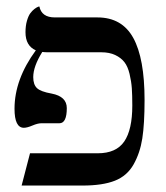

<svg xmlns="http://www.w3.org/2000/svg" viewBox="-20 -575 514 595"><path d="M390 -248Q390 -280 388.5 -301.5Q387 -323 381.5 -346Q376 -369 365.5 -382.5Q355 -396 337 -404.5Q319 -413 294 -413H128Q119 -413 111 -414Q83 -369 83 -336Q83 -313 94.5 -302Q106 -291 140 -285Q187 -276 187 -240Q187 -193 164 -193H108Q97 -193 80.5 -186Q64 -179 54 -179Q25 -179 25 -238Q25 -329 91 -419Q59 -433 59 -475Q59 -495 63.5 -510.5Q68 -526 74 -534Q80 -542 86.5 -547Q93 -552 98 -554L102 -555Q109 -521 150 -521H282Q358 -521 393 -457.5Q428 -394 428 -265Q428 -191 421 -146Q414 -101 394 -65.5Q374 -30 336 -15Q298 0 236 0H47L73 -100H283Q340 -100 365 -136.5Q390 -173 390 -248Z"/></svg>

Font: Libertinus Sans
Style: Regular
Weight: 400
Designer: Philipp H. Poll
Foundry: Khaled Hosny
Version: Version 6.1